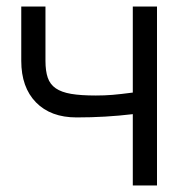

<svg xmlns="http://www.w3.org/2000/svg" viewBox="-20 -567 563 587"><path d="M386 0H460V-547H386V-284Q348 -279 324 -277Q300 -275 273 -275Q227 -275 197.5 -280Q168 -285 150.5 -297Q133 -309 126 -329.5Q119 -350 119 -381V-547H45V-381Q45 -300 90 -254Q135 -208 214 -208Q259 -208 301.5 -210.5Q344 -213 386 -218Z"/></svg>

Font: Involve
Style: Regular
Weight: 400
Designer: Stefan Peev
Foundry: Context Ltd.
Version: Version 1.001